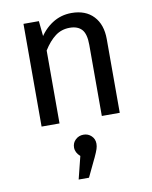

<svg xmlns="http://www.w3.org/2000/svg" viewBox="-91 -607 768 970"><g transform="rotate(-10 293.0 -121.5)"><path d="M343 -539Q415 -539 455.5 -496Q496 -453 496 -378V0H404V-365Q404 -421 383 -444Q362 -467 321 -467Q279 -467 247 -443Q215 -419 187 -374L171 -432Q199 -481 243.5 -510Q288 -539 343 -539ZM174 -527 187 -398V0H95V-527ZM296 77Q320 77 336.5 93Q353 109 353 133Q353 146 348.5 160Q344 174 331 202L327 210L286 296H233L262 180Q238 159 238 133Q238 109 255 93Q272 77 296 77Z"/></g></svg>

Font: Firava
Style: Regular
Weight: 400
Designer: Carrois Corporate & Edenspiekermann AG
Foundry: Greg Finn Gibson
Version: Version 5.000